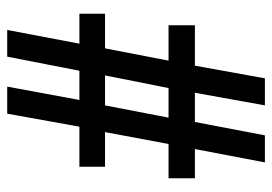

<svg xmlns="http://www.w3.org/2000/svg" viewBox="-131 -623 754 532"><g transform="rotate(90 246.0 -357.0)"><path d="M63 0H137L176 -200H257L220 0H295L331 -200H442V-271H346L379 -447H474V-520H393L430 -714H355L318 -520H237L272 -714H197L162 -520H50V-447H148L114 -271H18V-200H101ZM189 -271 224 -447H306L272 -271Z"/></g></svg>

Font: Noto Serif Condensed ExtraBold
Style: Regular
Weight: 800
Width: 3
Designer: Monotype Design Team
Foundry: Monotype Imaging Inc.
Version: Version 2.013